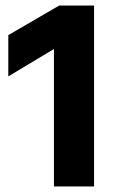

<svg xmlns="http://www.w3.org/2000/svg" viewBox="-20 -674 420 694"><path d="M10 -398V-547L194 -654H320V0H175V-497Z"/></svg>

Font: Hind Bold
Style: Regular
Weight: 700
Designer: Manushi Parikh, Satya Rajpurohit
Foundry: Indian Type Foundry
Version: Version 1.201;PS 1.0;hotconv 1.0.78;makeotf.lib2.5.61930; tt